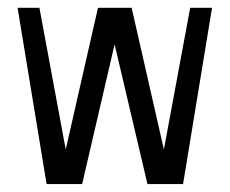

<svg xmlns="http://www.w3.org/2000/svg" viewBox="-20 -465 580 485"><path d="M515.6 -445.3 442.4 0H352.5L269.5 -353L187.5 0H97.7L24.4 -445.3H79.6L146 -87.4L227.5 -445.3H312.5L394 -87.4L460.4 -445.3Z"/></svg>

Font: Meera
Style: Regular
Weight: 400
Designer: Hussain KH and Suresh P for Swathanthra Malayalam Computing (SMC)
Version: Version 7.0.0+20221109